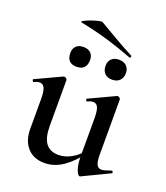

<svg xmlns="http://www.w3.org/2000/svg" viewBox="-131 -783 764 886"><g transform="rotate(20 250.5 -340.0)"><path d="M189 11Q136 11 105.5 -23Q75 -57 75 -114V-263Q75 -298 67.5 -314.5Q60 -331 44 -331Q32 -331 16 -323Q12 -322 9.5 -328Q7 -334 10 -335L136 -394Q139 -395 141 -395Q145 -395 150 -391Q155 -387 155 -384V-157Q155 -101 175.5 -73.5Q196 -46 238 -46Q270 -46 302.5 -64.5Q335 -83 356 -113L362 -101Q324 -49 281 -19Q238 11 189 11ZM417 -384V-113Q417 -79 424 -64.5Q431 -50 448 -50Q456 -50 467 -53.5Q478 -57 493 -62Q497 -64 500 -58.5Q503 -53 499 -51L368 12Q366 13 364 13Q355 13 346 -11Q337 -35 337 -79V-263Q337 -298 330 -314.5Q323 -331 306 -331Q294 -331 278 -323Q274 -322 272 -328Q270 -334 273 -335L399 -394Q401 -395 403 -395Q408 -395 412.5 -391Q417 -387 417 -384ZM392 -581Q332 -604 271 -622.5Q210 -641 131 -657Q122 -659 133 -665.5Q144 -672 163 -679Q182 -686 199 -690Q216 -694 220 -692Q262 -668 304 -643Q346 -618 396 -592Q400 -591 398.5 -585.5Q397 -580 392 -581ZM177 -457Q129 -457 129 -508Q129 -529 141.5 -541.5Q154 -554 177 -554Q201 -554 213.5 -541.5Q226 -529 226 -508Q226 -457 177 -457ZM351 -457Q328 -457 315 -470.5Q302 -484 302 -508Q302 -529 315 -542Q328 -555 351 -555Q375 -555 388.5 -542Q402 -529 402 -508Q402 -484 388.5 -470.5Q375 -457 351 -457Z"/></g></svg>

Font: Cormorant Garamond Light SemiBold
Style: Regular
Weight: 600
Version: Version 4.001